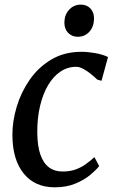

<svg xmlns="http://www.w3.org/2000/svg" viewBox="-20 -789 500 819"><path d="M212.9 10Q129.1 10 81.2 -48.7Q33.3 -107.4 32.9 -213.1Q32.6 -271.5 51.2 -333.6Q69.8 -395.6 106.7 -448.9Q143.7 -502.2 199 -535.1Q254.3 -568 327.3 -568Q354.8 -568 386.9 -562.3Q418.9 -556.5 440.8 -545.8L413 -444.3L394.6 -449.7Q382.2 -461.8 366.5 -474.4Q350.8 -487 334.8 -495.5Q318.8 -504 304.6 -504Q268.4 -504 237.9 -483.6Q207.4 -463.3 185.2 -425.7Q162.9 -388.1 150.7 -336.4Q138.5 -284.7 139 -222.2Q139.7 -166 152.3 -129.5Q164.9 -93.1 188.8 -75.2Q212.6 -57.4 246.6 -57.4Q277 -57.4 300.4 -65.4Q323.7 -73.4 343.6 -87.2Q363.4 -101 382.8 -118.7L403 -80.6Q390.7 -64.6 365.1 -43.1Q339.5 -21.7 301.4 -5.8Q263.4 10 212.9 10ZM312 -632.1Q286.8 -632.1 270.4 -649.1Q254.1 -666.2 254.6 -694.6Q255.4 -727 275.4 -748.1Q295.5 -769.3 325 -769.3Q350.3 -769.3 365.8 -752.8Q381.2 -736.3 381 -710.2Q380.9 -675.7 361.4 -653.9Q341.9 -632.1 312 -632.1Z"/></svg>

Font: Merriweather Light
Style: Italic
Weight: 300
Italic angle: -7.8°
Designer: Eben Sorkin
Foundry: Eben Sorkin
Version: Version 2.101